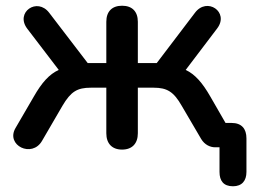

<svg xmlns="http://www.w3.org/2000/svg" viewBox="-20 -514 897 670"><path d="M793 136C824 136 840 117 840 86V-31C840 -65 823 -85 788 -85H767L714 -177C686 -226 660 -255 628 -270L738 -415C781 -472 702 -526 660 -469L527 -294H461V-438C461 -474 441 -494 406 -494C371 -494 351 -474 351 -438V-294H286L152 -469C110 -525 32 -471 75 -414L185 -270C152 -255 126 -226 98 -177L34 -67C-1 -7 92 39 127 -23L198 -145C227 -194 249 -208 297 -208H351V-49C351 -13 371 8 406 8C441 8 461 -13 461 -49V-208H516C563 -208 586 -194 614 -145L682 -29C694 -9 713 0 731 0H746V86C746 117 760 136 793 136Z"/></svg>

Font: SN Pro Medium
Style: Regular
Weight: 500
Designer: Tobias Whetton
Foundry: Supernotes
Version: Version 1.003;Glyphs 3.3 (3324)